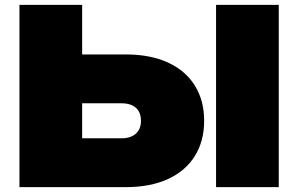

<svg xmlns="http://www.w3.org/2000/svg" viewBox="-20 -770 1227 790"><path d="M60 0V-750H318V-85L202 -201H480Q518 -201 539 -220Q560 -239 560 -273Q560 -308 539 -326.5Q518 -345 480 -345H180V-546H497Q599 -546 671.5 -512.5Q744 -479 782 -417.5Q820 -356 820 -273Q820 -190 782 -128.5Q744 -67 671.5 -33.5Q599 0 497 0ZM869 -750H1127V0H869Z"/></svg>

Font: Unbounded Black
Style: Regular
Weight: 900
Designer: Luke Prowse, Jean-Baptiste Morizot, Fátima Lázaro, Florian Runge
Foundry: NaN
Version: Version 1.701;gftools[0.9.28.dev5+ged2979d]